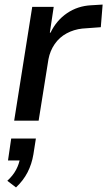

<svg xmlns="http://www.w3.org/2000/svg" viewBox="-20 -528 469 840"><path d="M42 0 121 -498H215L198 -385H201Q227 -439 273.5 -470.5Q320 -502 379 -505L429 -508L421 -409L340 -403Q303 -399 271.5 -382Q240 -365 219.5 -335.5Q199 -306 192 -269L149 0ZM50 292 12 263Q37 240 50.5 214.5Q64 189 68 162L82 174H15L29 78H137L126 148Q119 190 100.5 226Q82 262 50 292Z"/></svg>

Font: Nunito Sans 7pt SemiCondensed SemiBold
Style: Italic
Weight: 600
Width: 4
Italic angle: -9°
Designer: Vernon Adams
Foundry: Vernon Adams
Version: Version 3.101;gftools[0.9.27]